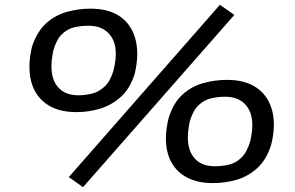

<svg xmlns="http://www.w3.org/2000/svg" viewBox="-20 -752 1226 798"><path d="M325 26 266 -16 894 -732 954 -690ZM298 -286Q220 -286 172 -320.5Q124 -355 109 -416Q94 -477 113 -558Q134 -621 171.5 -655Q209 -689 257.5 -702.5Q306 -716 356 -716Q434 -716 481 -682Q528 -648 543.5 -587Q559 -526 540 -446Q521 -384 482.5 -349.5Q444 -315 396.5 -300.5Q349 -286 298 -286ZM306 -356Q334 -356 362.5 -363Q391 -370 415 -392.5Q439 -415 452 -460Q474 -550 444 -597.5Q414 -645 348 -645Q319 -645 290.5 -639Q262 -633 238.5 -611Q215 -589 202 -543Q182 -453 210.5 -404.5Q239 -356 306 -356ZM865 9Q788 9 739.5 -25Q691 -59 676 -120Q661 -181 681 -262Q701 -325 738.5 -359Q776 -393 824.5 -406.5Q873 -420 923 -420Q1001 -420 1048.5 -386Q1096 -352 1111.5 -291Q1127 -230 1107 -150Q1088 -89 1050 -54Q1012 -19 964 -5Q916 9 865 9ZM873 -61Q902 -61 931 -67.5Q960 -74 983.5 -97Q1007 -120 1020 -165Q1041 -254 1011.5 -302Q982 -350 916 -350Q887 -350 858 -343.5Q829 -337 805.5 -315Q782 -293 769 -248Q749 -158 777.5 -109.5Q806 -61 873 -61Z"/></svg>

Font: Nunito Sans 7pt Expanded Medium
Style: Italic
Weight: 500
Width: 7
Italic angle: -9°
Designer: Vernon Adams
Foundry: Vernon Adams
Version: Version 3.101;gftools[0.9.27]